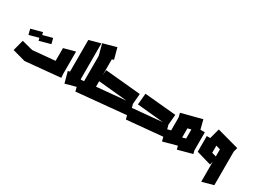

<svg xmlns="http://www.w3.org/2000/svg" viewBox="-53 -1351 2937 2216"><g transform="rotate(30 1415.5 -243.5)"><path d="M187 0 15 -47 53 -192 200 -154 497 -181V-351L648 -392V-92L652 -44L187 0ZM211 -283 192 -356 340 -396 359 -324ZM76 -283 57 -356 205 -396 224 -324Z M717 -4 677 -150 703 -157V-579L854 -620V-150L881 -49Z M872 12 833 -136 899 -142V-480L860 -626L1036 -674L1075 -528L1050 -521V-309L1056 -380L1530 -335L1518 -199L1557 -53ZM1050 -229V-156L1436 -192Z M1538 0 1498 -148 1923 -187 1571 -221 1585 -371 2005 -332 1993 -194 2033 -46Z M2026 11 1987 -135 2053 -153V-326L2039 -380L2311 -450L2342 -328H2401V-86L2412 -45L2221 7L2209 -39ZM2204 -145 2250 -158V-279L2204 -267V-146Z M2638 -36 2442 -93V-94V-302H2488L2524 -437L2816 -357L2801 -302V146L2650 187V-79ZM2593 -166 2650 -150V-245L2593 -261Z"/></g></svg>

Font: Blaka
Style: Regular
Weight: 400
Designer: Mohamed Gaber
Foundry: Kief Type Foundry
Version: Version 1.003; ttfautohint (v1.8.4.7-5d5b)